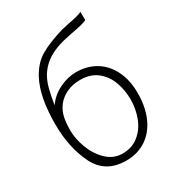

<svg xmlns="http://www.w3.org/2000/svg" viewBox="-188 -846 890 988"><g transform="rotate(-30 256.5 -352.0)"><path d="M94 -560Q127 -622 177.5 -652.5Q228 -683 318 -710Q320 -711 367 -721Q390 -725 412.5 -730.5Q435 -736 446 -743L447 -694Q433 -683 352 -669L329 -664Q259 -651 212 -623.5Q165 -596 137 -551Q119 -521 109 -482Q99 -443 91 -392Q122 -437 172 -461Q222 -485 270 -485Q337 -485 387.5 -454Q438 -423 465.5 -366Q493 -309 493 -234Q493 -151 465.5 -89.5Q438 -28 387.5 5.5Q337 39 269 39Q146 39 95.5 -64.5Q45 -168 45 -306Q45 -469 94 -560ZM271 -2Q328 -2 367.5 -34.5Q407 -67 426 -117.5Q445 -168 445 -223V-224Q445 -277 427.5 -326.5Q410 -376 370.5 -408Q331 -440 269 -440Q217 -440 176 -416.5Q135 -393 115 -351Q96 -313 96 -241Q96 -190 117 -134Q138 -78 178 -40Q218 -2 271 -2Z"/></g></svg>

Font: Gmarket Sans TTF Light
Style: Regular
Weight: 300
Designer: Creative Director : Sungho Lee; Art Director : Kiwoong Choi; Project Manager : Sori Yang, Jongwook Yoon; Font Designer :
Foundry: Sandoll Inc.
Version: Version 1.000;hotconv 1.0.109;makeotfexe 2.5.65596